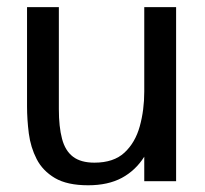

<svg xmlns="http://www.w3.org/2000/svg" viewBox="-20 -520 587 551"><path d="M232.9 11.7Q172.9 11.7 137.7 -9Q102.5 -29.8 85.2 -63.5Q67.9 -97.2 62.7 -137Q57.6 -176.8 57.6 -214.8V-499.5H148.9V-206.5Q148.9 -156.2 158 -121.8Q167 -87.4 189.5 -70.3Q211.9 -53.2 251 -53.2Q306.2 -53.2 337.2 -82Q368.2 -110.8 381.1 -157.5Q394 -204.1 394 -257.3V-499.5H485.4V0H394V-70.3Q369.1 -30.8 329.6 -9.5Q290 11.7 232.9 11.7Z"/></svg>

Font: Pontano Sans Medium
Style: Regular
Weight: 500
Designer: Vernon Adams
Foundry: Vernon Adams
Version: Version 2.001